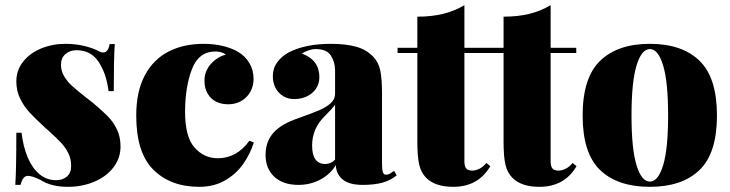

<svg xmlns="http://www.w3.org/2000/svg" viewBox="-20 -701 2796 735"><path d="M356.4 -505.9Q366.7 -500 374.5 -500Q394.5 -500 399.4 -532.2H419.4Q415.5 -480 415.5 -352.1H395.5Q387.7 -417.5 358.2 -463.1Q328.6 -508.8 272.5 -508.8Q247.1 -508.8 230.2 -493.7Q213.4 -478.5 213.4 -453.1Q213.4 -429.7 225.3 -409.4Q237.3 -389.2 254.9 -373Q272.5 -356.9 304.7 -331.5Q324.2 -316.9 333.5 -309.1Q370.6 -278.3 392.6 -255.9Q414.6 -233.4 428 -204.8Q441.4 -176.3 441.4 -140.1Q441.4 -95.7 414.3 -60.3Q387.2 -24.9 341.1 -5.4Q294.9 14.2 239.7 14.2Q177.2 14.2 136.7 -11.2Q104.5 -27.8 86.4 -27.8Q67.4 -27.8 58.6 6.8H38.6Q42.5 -50.3 42.5 -192.9H62.5Q68.8 -139.2 86.2 -98.1Q103.5 -57.1 131.1 -34.2Q158.7 -11.2 194.3 -11.2Q219.7 -11.2 236.1 -25.1Q252.4 -39.1 252.4 -65.9Q252.4 -92.3 241.9 -113.8Q231.4 -135.3 215.1 -153.1Q198.7 -170.9 167.5 -199.2L159.7 -206.1Q154.8 -210.9 151.9 -212.9Q114.3 -247.6 92.8 -271Q71.3 -294.4 56.9 -324Q42.5 -353.5 42.5 -389.2Q42.5 -432.1 68.4 -464.8Q94.2 -497.6 137.2 -515.4Q180.2 -533.2 230.5 -533.2Q270 -533.2 304 -524.7Q337.9 -516.1 356.4 -505.9Z M890.6 -502.9Q918.5 -486.8 934.6 -459.7Q950.7 -432.6 950.7 -398.9Q950.7 -371.6 938.2 -349.4Q925.8 -327.1 903.8 -314.5Q881.8 -301.8 854.5 -301.8Q811.5 -301.8 787.1 -326.7Q762.7 -351.6 762.7 -392.1Q762.7 -428.2 786.4 -455.3Q810.1 -482.4 844.7 -492.2Q828.6 -503.9 804.7 -503.9Q740.2 -503.9 714.4 -435.3Q688.5 -366.7 688.5 -272.9Q688.5 -176.8 724.9 -136Q761.2 -95.2 813.5 -95.2Q886.2 -95.2 934.6 -162.1L951.7 -155.8Q938 -111.8 910.9 -73.2Q883.8 -34.7 841.3 -10.3Q798.8 14.2 742.7 14.2Q633.3 14.2 567.4 -51Q501.5 -116.2 501.5 -258.8Q501.5 -351.6 534.7 -413.1Q567.9 -474.6 625.7 -503.9Q683.6 -533.2 758.8 -533.2Q799.8 -533.2 834.2 -524.7Q868.7 -516.1 890.6 -502.9Z M1409.7 -482.9Q1429.2 -462.4 1435.8 -430.9Q1442.4 -399.4 1442.4 -342.8V-75.2Q1442.4 -51.3 1445.8 -41.7Q1449.2 -32.2 1457.5 -32.2Q1465.3 -32.2 1471.9 -35.9Q1478.5 -39.6 1488.8 -46.9L1498.5 -29.8Q1475.1 -10.3 1443.8 -1.7Q1412.6 6.8 1368.7 6.8Q1315.9 6.8 1291.3 -14.4Q1266.6 -35.6 1265.6 -68.8Q1244.6 -34.2 1206.5 -13.7Q1168.5 6.8 1122.6 6.8Q1063.5 6.8 1030 -24.4Q996.6 -55.7 996.6 -107.9Q996.6 -159.2 1027.3 -193.4Q1058.1 -227.5 1123.5 -249Q1176.8 -268.1 1202.4 -279.1Q1228 -290 1245.4 -305.4Q1262.7 -320.8 1262.7 -341.8V-431.2Q1262.7 -462.9 1246.8 -488Q1231 -513.2 1188.5 -513.2Q1175.8 -513.2 1161.4 -508.3Q1147 -503.4 1135.7 -496.1Q1202.6 -471.2 1202.6 -405.8Q1202.6 -382.3 1190.7 -363.3Q1178.7 -344.2 1156.7 -333Q1134.8 -321.8 1106.4 -321.8Q1082 -321.8 1063.5 -333.3Q1044.9 -344.7 1034.7 -364.7Q1024.4 -384.8 1024.4 -409.2Q1024.4 -439.5 1041.3 -462.6Q1058.1 -485.8 1086.4 -501Q1149.4 -533.2 1246.6 -533.2Q1303.7 -533.2 1343.3 -522.2Q1382.8 -511.2 1409.7 -482.9ZM1223.6 -256.8Q1174.8 -209.5 1174.8 -144Q1174.8 -73.2 1225.6 -73.2Q1246.6 -73.2 1262.7 -89.8V-300.8Q1255.4 -288.6 1223.6 -256.8Z M1856 -518.1V-498H1757.8V-84Q1757.8 -64.5 1764.6 -56.2Q1771.5 -47.9 1788.1 -47.9Q1800.3 -47.9 1814.9 -54.9Q1829.6 -62 1841.8 -77.1L1856.9 -64.9Q1811 14.2 1714.8 14.2Q1646 14.2 1611.8 -20Q1591.3 -40.5 1584.5 -71.8Q1577.6 -103 1577.6 -159.2V-498H1502V-518.1H1577.6V-637.2Q1631.8 -637.2 1675.3 -647.7Q1718.8 -658.2 1757.8 -681.2V-518.1Z M2186 -518.1V-498H2087.9V-84Q2087.9 -64.5 2094.7 -56.2Q2101.6 -47.9 2118.2 -47.9Q2130.4 -47.9 2145 -54.9Q2159.7 -62 2171.9 -77.1L2187 -64.9Q2141.1 14.2 2044.9 14.2Q1976.1 14.2 1941.9 -20Q1921.4 -40.5 1914.6 -71.8Q1907.7 -103 1907.7 -159.2V-498H1832V-518.1H1907.7V-637.2Q1961.9 -637.2 2005.4 -647.7Q2048.8 -658.2 2087.9 -681.2V-518.1Z M2724.6 -258.8Q2724.6 -114.3 2657.7 -50Q2590.8 14.2 2467.8 14.2Q2344.2 14.2 2277.3 -50Q2210.4 -114.3 2210.4 -258.8Q2210.4 -403.8 2277.6 -468.5Q2344.7 -533.2 2467.8 -533.2Q2590.8 -533.2 2657.7 -468.5Q2724.6 -403.8 2724.6 -258.8ZM2397.5 -258.8Q2397.5 -130.9 2416.7 -68.4Q2436 -5.9 2467.8 -5.9Q2499.5 -5.9 2518.6 -68.4Q2537.6 -130.9 2537.6 -258.8Q2537.6 -387.2 2518.6 -450.2Q2499.5 -513.2 2467.8 -513.2Q2436 -513.2 2416.7 -450.2Q2397.5 -387.2 2397.5 -258.8Z"/></svg>

Font: TypoPRO Playfair Display
Style: Regular
Weight: 900
Designer: Claus Eggers Sørensen
Foundry: Claus Eggers Sørensen
Version: Version 1.004;PS 001.004;hotconv 1.0.70;makeotf.lib2.5.58329